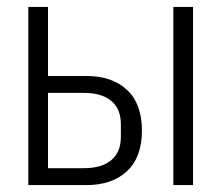

<svg xmlns="http://www.w3.org/2000/svg" viewBox="-20 -536 640 556"><path d="M62 -516H119V-316H230Q305 -316 348 -275.5Q391 -235 391 -158Q391 -81 348 -40.5Q305 0 230 0H62ZM223 -49Q274 -49 302 -72Q330 -95 330 -140V-176Q330 -221 302 -244Q274 -267 223 -267H119V-49ZM482 -516H539V0H482Z"/></svg>

Font: IBM Plex Mono Light
Style: Regular
Weight: 300
Monospace: yes
Designer: Mike Abbink, Paul van der Laan, Pieter van Rosmalen
Foundry: Bold Monday
Version: Version 2.3